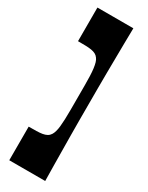

<svg xmlns="http://www.w3.org/2000/svg" viewBox="-238 -779 776 1004"><g transform="rotate(30 150.5 -277.0)"><path d="M24 184V-19Q50 -19 70.5 -19.5Q91 -20 106 -22.5Q121 -25 132 -31Q143 -37 150 -48Q156 -57 160 -71Q164 -85 166 -103.5Q168 -122 169 -147Q170 -172 170 -204.5Q170 -237 170 -277Q170 -318 170 -350.5Q170 -383 169 -408.5Q168 -434 165.5 -453Q163 -472 159 -485.5Q155 -499 148 -508Q141 -518 130.5 -523.5Q120 -529 105 -531.5Q90 -534 70 -534.5Q50 -535 24 -535V-738H241Q240 -692 239.5 -647.5Q239 -603 238.5 -558Q238 -513 237.5 -467Q237 -421 237 -374Q237 -327 237 -277Q237 -228 237 -181Q237 -134 237.5 -88Q238 -42 238.5 3Q239 48 239.5 93Q240 138 241 184Z"/></g></svg>

Font: Ojuju ExtraBold
Style: Regular
Weight: 800
Designer: Chisaokwu Joboson, Mirko Velimirovic
Foundry: Udi Foundry
Version: Version 1.000